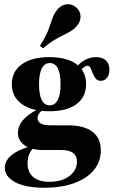

<svg xmlns="http://www.w3.org/2000/svg" viewBox="-20 -702 543 915"><path d="M191.1 192.7Q100.8 192.7 52 166.1Q3.2 139.5 3.2 98.4Q3.2 63.7 34.3 37.9Q65.3 12.1 122.6 -4L139.5 3.2Q125.8 16.1 118.5 34.7Q111.3 53.2 111.3 75.8Q111.3 118.5 138.3 141.5Q165.3 164.5 216.1 164.5Q254.8 164.5 284.3 152Q313.7 139.5 330.2 117.7Q346.8 96 346.8 67.7Q346.8 41.1 328.2 27Q309.7 12.9 272.6 12.9H184.7Q129.8 12.9 97.6 -9.3Q65.3 -31.5 65.3 -68.5Q65.3 -100 87.1 -127Q108.9 -154 155.6 -179L180.6 -175.8Q168.5 -166.1 163.7 -157.3Q158.9 -148.4 158.9 -139.5Q158.9 -122.6 174.2 -113.7Q189.5 -104.8 216.9 -104.8H303.2Q380.6 -104.8 420.6 -74.2Q460.5 -43.5 460.5 14.5Q460.5 68.5 427.4 108.5Q394.4 148.4 333.9 170.6Q273.4 192.7 191.1 192.7ZM215.3 -171.8Q132.3 -171.8 84.3 -206Q36.3 -240.3 36.3 -300.8Q36.3 -361.3 83.9 -395.6Q131.5 -429.8 215.3 -429.8Q298.4 -429.8 344.4 -396.4Q390.3 -362.9 390.3 -300.8Q390.3 -239.5 344.4 -205.6Q298.4 -171.8 215.3 -171.8ZM216.9 -200Q241.1 -200 254.8 -224.6Q268.5 -249.2 268.5 -300.8Q268.5 -352.4 255.2 -377Q241.9 -401.6 216.9 -401.6Q193.5 -401.6 179.8 -377Q166.1 -352.4 166.1 -300.8Q166.1 -249.2 179.4 -224.6Q192.7 -200 216.9 -200ZM460.5 -316.9Q444.4 -316.9 435.9 -327.8Q427.4 -338.7 422.2 -352.8Q416.9 -366.9 411.7 -377.8Q406.5 -388.7 396 -388.7Q390.3 -388.7 381.9 -383.1Q373.4 -377.4 364.5 -367.7Q355.6 -358.1 348.4 -341.9L333.9 -366.9Q351.6 -396 379 -412.9Q406.5 -429.8 438.7 -429.8Q466.9 -429.8 484.3 -414.1Q501.6 -398.4 501.6 -371Q501.6 -346.8 490.3 -331.9Q479 -316.9 460.5 -316.9ZM184.7 -471.8 170.2 -483.9Q198.4 -527.4 210.1 -558.5Q221.8 -589.5 229.4 -612.9Q237.1 -636.3 252.4 -655.6Q271 -678.2 297.2 -681.5Q323.4 -684.7 343.5 -666.1Q362.9 -650 363.7 -624.6Q364.5 -599.2 346.8 -579Q333.9 -563.7 318.1 -554Q302.4 -544.4 282.7 -535.1Q262.9 -525.8 238.7 -511.3Q214.5 -496.8 184.7 -471.8Z"/></svg>

Font: Playfair 5pt SemiExpanded Light Black
Style: Regular
Weight: 900
Version: Version 2.203